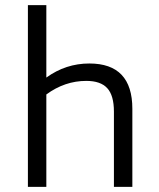

<svg xmlns="http://www.w3.org/2000/svg" viewBox="-20 -730 620 750"><path d="M89 0V-710H161V-427Q237 -482 329 -482Q497 -482 497 -305V0H425V-294Q425 -357 399 -385.5Q373 -414 317 -414Q233 -414 161 -361V0Z"/></svg>

Font: Sometype Mono
Style: Regular
Weight: 400
Monospace: yes
Designer: Ryoichi Tsunekawa
Foundry: Dharma Type
Version: Version 1.000; ttfautohint (v1.8.3)